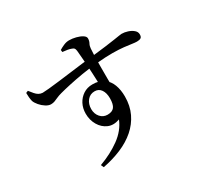

<svg xmlns="http://www.w3.org/2000/svg" viewBox="-176 -1012 1352 1302"><g transform="rotate(-30 500.0 -360.5)"><path d="M273 49Q364 16 434.5 -35Q505 -86 534 -158Q484 -140 444.5 -157Q405 -174 381.5 -214Q358 -254 358 -304Q358 -346 375.5 -379.5Q393 -413 424 -433.5Q455 -454 496 -454Q551 -454 584 -429.5Q617 -405 632 -364.5Q647 -324 647 -273Q647 -200 619.5 -142.5Q592 -85 543 -42.5Q494 0 427.5 28Q361 56 283 71ZM484 -224Q521 -224 537 -245Q553 -266 553 -313Q553 -355 535.5 -380.5Q518 -406 486 -406Q450 -406 428 -379Q406 -352 406 -312Q406 -275 428 -249.5Q450 -224 484 -224ZM187 -477Q169 -477 147.5 -490.5Q126 -504 109 -524Q92 -544 86 -561Q82 -576 80.5 -594Q79 -612 79 -628L96 -635Q111 -616 122.5 -602.5Q134 -589 147 -581.5Q160 -574 177 -573Q191 -573 227.5 -576.5Q264 -580 312.5 -586Q361 -592 412 -598.5Q463 -605 507.5 -610.5Q552 -616 580 -618Q655 -626 702 -632.5Q749 -639 777 -643Q805 -647 818.5 -649.5Q832 -652 839 -652Q862 -652 886.5 -644Q911 -636 928 -621.5Q945 -607 945 -587Q945 -567 934.5 -560.5Q924 -554 904 -554Q890 -554 867 -557.5Q844 -561 808.5 -565Q773 -569 720.5 -569.5Q668 -570 593 -563Q531 -558 472.5 -548Q414 -538 366 -527.5Q318 -517 285 -508Q262 -502 246 -494.5Q230 -487 216.5 -482Q203 -477 187 -477ZM538 -420Q538 -434 537 -460Q536 -486 534.5 -518.5Q533 -551 530.5 -585.5Q528 -620 525.5 -650.5Q523 -681 521 -703Q519 -717 514.5 -723Q510 -729 498 -733Q486 -738 469 -741Q452 -744 430 -746L428 -763Q444 -773 465.5 -782.5Q487 -792 509 -792Q534 -792 561.5 -785Q589 -778 608 -766Q627 -754 627 -739Q627 -720 618.5 -704.5Q610 -689 609 -670Q607 -652 606 -615Q605 -578 605 -532Q605 -486 605 -439Q605 -392 606 -355Z"/></g></svg>

Font: Noto Serif HK ExtraLight SemiBold
Style: Regular
Weight: 600
Version: Version 2.002-H1;hotconv 1.1.0;makeotfexe 2.6.0